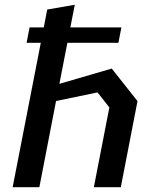

<svg xmlns="http://www.w3.org/2000/svg" viewBox="-20 -785 660 805"><path d="M91.5 -605.5H151L33 0H145L215 -361.5L389 -397.5L438.5 -334.5L373.5 0H486.5L556.5 -361L448.5 -497.5L229 -433.5L262.5 -605.5H476.5L489 -670H275L293.5 -765L178 -745L163.5 -670H104Z"/></svg>

Font: Monaspace Krypton Medium
Style: Italic
Weight: 500
Italic angle: -11°
Designer: Riley Cran & the Lettermatic Team
Foundry: Lettermatic
Version: Version 1.101 (Monaspace Krypton)